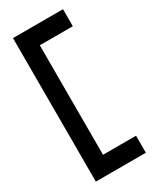

<svg xmlns="http://www.w3.org/2000/svg" viewBox="-182 -685 664 811"><g transform="rotate(-30 150.0 -280.0)"><path d="M32 70H276V-13H115V-547H276V-630H32Z"/></g></svg>

Font: Charger Pro
Style: Bd
Weight: 700
Designer: Jasper
Foundry: Cannot Into Space Fonts
Version: Version 1.09